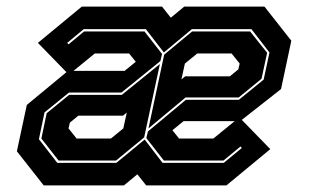

<svg xmlns="http://www.w3.org/2000/svg" viewBox="-20 -560 935 580"><path d="M112 0 31 -103 61 -243 185.5 -346H356.5L396.5 -378.5L394.5 -368L370 -398.5H266.5L188 -334.5L94.5 -430.5L227 -540H469.5L496 -506.5L536.5 -540H779L860 -437L829 -291L705.5 -194H534.5L494.5 -161.5L496.5 -172L521 -141.5H624.5L703 -205.5L796.5 -109.5L664 0H421.5L395 -33.5L354.5 0ZM153 -68H331.5L417 -138.5L471 -68H656L710.5 -113L706.5 -117.5L655 -75H475L422 -143L427 -163L541.5 -258.5H701.5L776.5 -319.5L794 -401.5L739.5 -472H559.5L475 -401.5L420.5 -472H233L183 -430.5L187 -426L234 -465H416.5L469.5 -397L464.5 -375.5L347 -280.5H188.5L114.5 -220.5L97.5 -139.5ZM157 -75 105 -141.5 121 -218 189 -273.5H348L463 -366.5L415.5 -145L330.5 -75ZM428.5 -172 476 -395 560.5 -465H735.5L787 -400.5L770 -322L701 -265.5H540.5ZM211.5 -141.5H315L352.5 -172L363 -220L351.5 -210.5H216.5L191 -189.5L187 -172ZM528 -320 539.5 -329.5H674.5L700 -350.5L704 -368L679.5 -398.5H576L538.5 -368Z"/></svg>

Font: Tourney Thin ExtraBold
Style: Italic
Weight: 800
Italic angle: -12°
Version: Version 1.015